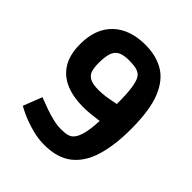

<svg xmlns="http://www.w3.org/2000/svg" viewBox="-201 -841 980 980"><g transform="rotate(45 289.5 -350.5)"><path d="M278 13Q238 13 199 3.5Q160 -6 128.5 -18.5Q97 -31 78.5 -41Q60 -51 60 -51L100 -153Q100 -153 118 -146Q136 -139 164 -129Q192 -119 223.5 -111.5Q255 -104 283 -104Q310 -104 326.5 -108.5Q343 -113 351 -121Q370 -138 380 -177Q390 -216 392 -274Q392 -274 374.5 -271.5Q357 -269 331.5 -266.5Q306 -264 281 -264Q210 -264 156.5 -286.5Q103 -309 73.5 -357Q44 -405 44 -481Q44 -592 107.5 -653Q171 -714 284 -714Q359 -714 415.5 -681.5Q472 -649 503.5 -571.5Q535 -494 535 -357Q535 -240 509.5 -157Q484 -74 428 -30.5Q372 13 278 13ZM277 -381Q303 -381 329.5 -385Q356 -389 374.5 -393Q393 -397 393 -397Q393 -471 387 -509.5Q381 -548 372 -564Q363 -580 353 -585Q341 -593 321.5 -596Q302 -599 280 -599Q237 -599 215.5 -586Q194 -573 186.5 -546.5Q179 -520 179 -479Q179 -450 185 -427.5Q191 -405 212 -393Q233 -381 277 -381Z"/></g></svg>

Font: Ruda ExtraBold
Style: Regular
Weight: 800
Designer: Mariela Monsalve and Angelina Sanchez
Foundry: Mariela Monsalve and Angelina Sanchez
Version: Version 2.000